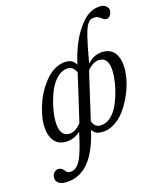

<svg xmlns="http://www.w3.org/2000/svg" viewBox="-135 -787 895 1114"><g transform="rotate(-15 312.5 -230.5)"><path d="M303.2 -398.9Q266.1 -398.9 235.8 -368.4Q205.6 -337.9 188.2 -293Q170.9 -248 161.9 -203.4Q152.8 -158.7 152.8 -123Q152.8 -29.8 211.9 -29.8Q248.5 -29.8 284.2 -74.2Q286.6 -84.5 317.9 -218.5Q349.1 -352.5 351.1 -361.8Q333 -398.9 303.2 -398.9ZM490.2 -398.9Q454.1 -398.9 418 -356.9Q408.2 -314 381.1 -197.8Q354 -81.5 351.1 -67.9Q359.4 -45.9 371.3 -37.8Q383.3 -29.8 398.9 -29.8Q429.2 -29.8 455.3 -50.5Q481.4 -71.3 498 -103Q514.6 -134.8 526.6 -173.6Q538.6 -212.4 543.7 -247.1Q548.8 -281.7 548.8 -310.1Q548.8 -398.9 490.2 -398.9ZM576.2 -698.2Q600.1 -698.2 612.5 -686.3Q625 -674.3 625 -663.1Q625 -642.6 615.2 -629.9Q605.5 -617.2 590.8 -617.2Q582 -617.2 573.2 -624Q564.5 -630.9 553.5 -637.5Q542.5 -644 527.8 -644Q515.1 -644 506.1 -640.4Q497.1 -636.7 488.5 -625Q480 -613.3 473.6 -597.4Q467.3 -581.5 459.7 -550.8Q452.1 -520 445.1 -484.6Q438 -449.2 428.2 -393.1Q469.2 -439 522.9 -439Q571.3 -439 595.7 -404.8Q620.1 -370.6 620.1 -312Q620.1 -276.4 610.1 -233.6Q600.1 -190.9 580.3 -147.9Q560.5 -105 534.4 -69.8Q508.3 -34.7 472.7 -12.5Q437 9.8 398.9 9.8Q377.9 9.8 364 3.4Q350.1 -2.9 338.9 -19Q282.7 236.8 117.2 236.8Q90.8 236.8 75.4 225.3Q60.1 213.9 60.1 192.9Q60.1 175.8 71.3 163.3Q82.5 150.9 98.1 150.9Q109.4 150.9 117.7 156.2Q126 161.6 129.9 168Q133.8 174.3 141.6 179.7Q149.4 185.1 160.2 185.1Q197.3 185.1 221.4 138.2Q245.6 91.3 270 -27.8Q232.4 9.8 179.2 9.8Q131.3 9.8 106.7 -25.6Q82 -61 82 -120.1Q82 -149.4 89.4 -184.3Q96.7 -219.2 109.9 -254.9Q123 -290.5 143.1 -323.5Q163.1 -356.4 186.8 -382.3Q210.4 -408.2 240.7 -423.6Q271 -439 303.2 -439Q342.8 -439 360.8 -404.8Q366.2 -430.7 375 -460Q383.8 -489.3 397.2 -523.4Q410.6 -557.6 429 -587.9Q447.3 -618.2 468.8 -643.3Q490.2 -668.5 518.3 -683.3Q546.4 -698.2 576.2 -698.2Z"/></g></svg>

Font: Common Serif
Style: Italic
Weight: 400
Italic angle: -12°
Designer: Philipp H. Poll, Khaled Hosny
Foundry: Stefan Peev, Context Ltd.
Version: Version 1.026